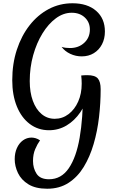

<svg xmlns="http://www.w3.org/2000/svg" viewBox="-20 -826 727 1175"><path d="M524 -263Q508 -192 472 -139.5Q436 -87 387 -58Q338 -29 280 -29Q213 -29 162 -67.5Q111 -106 83 -175Q55 -244 55 -335Q55 -436 83 -521.5Q111 -607 161 -671Q211 -735 278 -770.5Q345 -806 424 -806Q515 -806 568.5 -759.5Q622 -713 622 -633Q622 -589 604 -554.5Q586 -520 554 -500.5Q522 -481 480 -481Q443 -481 410 -496.5Q377 -512 357 -539Q370 -535 382.5 -533.5Q395 -532 408 -532Q461 -532 495.5 -564Q530 -596 530 -645Q530 -690 499 -719Q468 -748 419 -748Q368 -748 322 -714Q276 -680 240 -621.5Q204 -563 183 -488Q162 -413 162 -330Q162 -261 181 -209Q200 -157 234.5 -128Q269 -99 315 -99Q362 -99 399.5 -127.5Q437 -156 458.5 -204.5Q480 -253 480 -314Q480 -339 477 -364ZM280 271Q355 271 401 203.5Q447 136 467.5 16.5Q488 -103 488 -260Q488 -286 485 -312.5Q482 -339 477 -364Q484 -365 495.5 -365.5Q507 -366 514 -366Q561 -366 578.5 -346Q596 -326 596 -280Q596 -196 586 -109.5Q576 -23 553 55.5Q530 134 492.5 195.5Q455 257 399.5 293Q344 329 269 329Q198 329 154 302Q110 275 90 233Q70 191 70 148Q70 110 83.5 80Q97 50 120.5 33Q144 16 173 16Q185 16 198.5 20Q212 24 225 33Q209 55 195.5 86.5Q182 118 182 159Q182 204 204 237.5Q226 271 280 271Z"/></svg>

Font: Merienda
Style: Regular
Weight: 400
Designer: Eduardo Rodriguez Tunni
Foundry: Eduardo Rodriguez Tunni
Version: Version 2.001